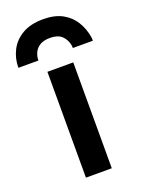

<svg xmlns="http://www.w3.org/2000/svg" viewBox="-180 -807 642 871"><g transform="rotate(-20 141.5 -371.0)"><path d="M79.2 0V-511H204V0ZM-38.3 -573Q-38.3 -618.4 -18.5 -656.9Q1.3 -695.4 41.5 -718.7Q81.6 -742 141.9 -742Q197.9 -742 235 -721.4Q272.1 -700.8 292.7 -666.6Q313.3 -632.5 320.1 -591.8Q321.1 -587.3 321.1 -582.6Q321.1 -577.9 321.1 -573H224.5Q224.5 -577.9 224.2 -582.6Q223.8 -587.3 222.5 -591.8Q216.6 -616.7 198.1 -634.2Q179.5 -651.6 141.9 -651.6Q111.8 -651.6 93.4 -640.3Q75 -629 66.7 -611Q58.3 -593 58.3 -573Z"/></g></svg>

Font: Overpass
Style: Regular
Weight: 400
Designer: Delve Withrington, Dave Bailey, Thomas Jockin
Foundry: Delve Fonts LLC
Version: Version 4.000